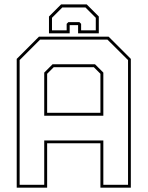

<svg xmlns="http://www.w3.org/2000/svg" viewBox="-20 -870 684 890"><path d="M57.5 0V-597L160.5 -700H483.5L586.5 -597V0H445.5V-206H198.5V0ZM71 -13.5H185V-219H459V-13.5H573.5V-591.5L478 -686.5H166L71 -591.5ZM198.5 -347H445.5V-528L415 -558.5H229L198.5 -528ZM185 -333.5V-533.5L223.5 -572H420.5L459 -533.5V-333.5ZM382 -849.5 438 -793.5V-715.5H342V-753.5H303V-715.5H207V-793.5L263 -849.5ZM376 -835.5H269L221 -787.5V-729.5H289V-759.5L297 -767.5H348L356 -759.5V-729.5H424V-787.5Z"/></svg>

Font: Tourney Thin
Style: Regular
Weight: 100
Designer: Tyler Finck
Foundry: Etcetera Type Co
Version: Version 1.015